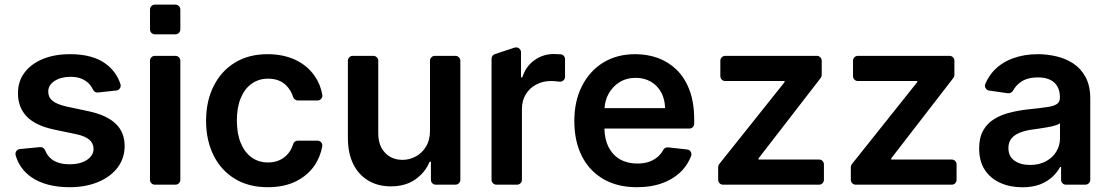

<svg xmlns="http://www.w3.org/2000/svg" viewBox="-20 -782 4700 813"><path d="M113.6 -31.2Q62.5 -66.8 46.2 -124.6Q45.5 -126.4 45.5 -130.3Q45.5 -138.1 50.8 -144.2Q56.1 -150.2 64.3 -150.9L149.5 -159.1Q156.2 -159.8 162.3 -156.1Q168.3 -152.3 170.8 -146Q181.1 -119.7 202.4 -105.1Q230.5 -86.3 274.5 -86.3Q320 -86.3 348.4 -105.1Q376.1 -123.9 376.1 -151.6Q376.1 -174.7 358.3 -190.3Q340.2 -206 302.6 -213.8L209.5 -233.3Q130.7 -250 93.4 -288.4Q56.1 -327.4 56.1 -387.1Q56.1 -438.2 83.8 -474.4Q111.2 -511.4 161.6 -532.3Q211.3 -552.6 276.6 -552.6Q372.9 -552.6 427.9 -511.7Q473 -478.3 490.1 -425.8Q491.1 -422.6 491.1 -419.7Q491.1 -411.9 485.8 -405.7Q480.5 -399.5 472.7 -398.8L394.9 -390.3Q388.1 -389.6 382.5 -392.9Q376.8 -396.3 373.9 -402.3Q369 -412.6 361.9 -421.9Q349.4 -437.5 328.8 -447.1Q308.6 -456.7 278.4 -456.7Q238.3 -456.7 211.3 -439.3Q184.3 -421.9 184.3 -394.2Q184.3 -370 202.1 -355.5Q219.5 -340.6 261.4 -331L354.4 -311.1Q431.8 -294.7 469.8 -258.2Q507.8 -221.9 507.8 -163.4Q507.8 -112.6 478 -72.4Q447.8 -33 395.6 -11.4Q343 10.7 274.9 10.7Q175.4 10.7 113.6 -31.2Z M615.1 -20.6V-524.5Q615.1 -533.4 621.1 -539.4Q627.1 -545.5 636 -545.5H723Q731.5 -545.5 737.6 -539.4Q743.6 -533.4 743.6 -524.5V-20.6Q743.6 -12.1 737.6 -6Q731.5 0 723 0H636Q627.1 0 621.1 -6Q615.1 -12.1 615.1 -20.6ZM615.1 -741.5Q615.1 -750 621.1 -756.2Q627.1 -762.4 636 -762.4H723Q731.5 -762.4 737.6 -756.2Q743.6 -750 743.6 -741.5V-657.7Q743.6 -649.1 737.6 -642.9Q731.5 -636.7 723 -636.7H636Q627.1 -636.7 621.1 -642.9Q615.1 -649.1 615.1 -657.7Z M974.1 -25.2Q915.8 -60.7 884.2 -124.3Q852.6 -188.2 852.6 -270.6Q852.6 -354 884.6 -417.3Q916.5 -481.5 975.1 -517Q1033 -552.6 1113.3 -552.6Q1179 -552.6 1231.2 -528.4Q1283 -503.6 1312.9 -459.5Q1337 -425.1 1344.8 -380.7Q1345.2 -379.6 1345.2 -377.1Q1345.2 -369 1339.1 -362.7Q1333.1 -356.5 1324.2 -356.5H1241.1Q1234.4 -356.5 1228.9 -360.6Q1223.4 -364.7 1221.2 -371.1Q1212.4 -400.6 1189.6 -422.6Q1161.2 -448.9 1115.1 -448.9Q1075.6 -448.9 1045.8 -427.6Q1016.3 -407 999.6 -367.2Q983 -327.4 983 -272.7Q983 -216.3 999.3 -176.8Q1015.6 -137.1 1045.5 -115.4Q1074.9 -94.1 1115.1 -94.1Q1143.8 -94.1 1166.2 -105.1Q1188.6 -115.8 1203.8 -136.4Q1215.6 -152.7 1221.2 -171.5Q1223 -178.3 1228.5 -182.4Q1234 -186.4 1241.1 -186.4H1324.2Q1332.7 -186.4 1338.8 -180.4Q1344.8 -174.4 1344.8 -165.8Q1344.8 -163.4 1344.5 -161.9Q1336.6 -119 1313.6 -83.8Q1284.8 -40.1 1233.3 -14.2Q1183.2 10.7 1114 10.7Q1032.3 10.7 974.1 -25.2Z M1540.1 -17Q1498.9 -41.2 1476.2 -86.6Q1453.1 -132.5 1453.1 -198.2V-524.9Q1453.1 -533.4 1459.2 -539.4Q1465.2 -545.5 1473.7 -545.5H1560.7Q1569.2 -545.5 1575.5 -539.4Q1581.7 -533.4 1581.7 -524.9V-218Q1581.7 -165.5 1610.1 -135.7Q1638.5 -105.1 1684.7 -105.1Q1713.1 -105.1 1739.7 -119Q1766.3 -132.8 1783.4 -160.5Q1800.8 -188.2 1800.8 -229.4V-524.9Q1800.8 -533.4 1806.8 -539.4Q1812.9 -545.5 1821.4 -545.5H1908.4Q1916.9 -545.5 1923.1 -539.4Q1929.3 -533.4 1929.3 -524.9V-20.6Q1929.3 -12.1 1923.1 -6Q1916.9 0 1908.4 0H1825.3Q1816.8 0 1810.7 -6Q1804.7 -12.1 1804.7 -20.6V-96.9H1799Q1780.5 -51.5 1738.3 -22Q1696.4 7.1 1634.9 7.1Q1580.6 7.1 1540.1 -17Z M2061.4 -20.6V-533.4Q2061.4 -540.1 2065.3 -545.5Q2069.2 -550.8 2075.6 -552.9L2158.7 -580.3Q2161.9 -581.3 2165.5 -581.3Q2174 -581.3 2180 -575.3Q2186.1 -569.2 2186.1 -560.7V-454.5H2191.8Q2206.7 -501.8 2243.3 -527.3Q2279.1 -553.3 2326.3 -553.3Q2337.4 -553.3 2350.5 -552.2H2353.3Q2361.5 -551.8 2367 -545.8Q2372.5 -539.8 2372.5 -531.6V-457Q2372.5 -447.4 2365.4 -441.2Q2358.3 -435 2348.7 -436.4H2346.9Q2330.6 -438.9 2312.9 -438.9Q2277.3 -438.9 2250 -423.7Q2221.9 -408.7 2206 -382.1Q2190 -355.5 2190 -320.7V-20.6Q2190 -12.1 2183.9 -6Q2177.9 0 2169.4 0H2082.4Q2073.5 0 2067.5 -6Q2061.4 -12.1 2061.4 -20.6Z M2535.5 -23.4Q2475.9 -58.2 2443.9 -120.7Q2411.9 -184.3 2411.9 -269.5Q2411.9 -354 2444.2 -417.3Q2476.6 -481.5 2534.1 -517Q2592 -552.6 2670.1 -552.6Q2720.5 -552.6 2765.6 -536.6Q2810.7 -519.9 2845.2 -486.5Q2879.6 -453.1 2899.5 -400.6Q2919.4 -348.4 2919.4 -277V-258.2Q2919.4 -249.6 2913.4 -243.6Q2907.3 -237.6 2898.8 -237.6H2539.4Q2540.1 -191.8 2556.8 -159.4Q2574.6 -125 2605.5 -107.2Q2637.1 -89.5 2678.6 -89.5Q2707 -89.5 2729.4 -97.3Q2752.5 -105.8 2768.8 -121.1Q2781.2 -133.2 2788.4 -147Q2791.2 -152.7 2797.1 -155.7Q2802.9 -158.7 2809.3 -158L2889.2 -149.1Q2897.4 -148.4 2902.5 -142.4Q2907.7 -136.4 2907.7 -128.6Q2907.7 -124.3 2906.2 -121.1Q2894.2 -89.5 2871.1 -63.2Q2839.1 -28.1 2789.8 -8.5Q2740.4 10.7 2676.8 10.7Q2594.8 10.7 2535.5 -23.4ZM2796.2 -324.2Q2795.5 -361.2 2780.2 -389.9Q2764.9 -419 2736.9 -435.7Q2708.5 -452.4 2671.9 -452.4Q2632.8 -452.4 2602.6 -433.6Q2573.2 -414.8 2556.5 -383.9Q2541.9 -356.9 2539.8 -324.2Z M3021 -20.6V-74.6Q3021 -81.7 3025.6 -87.4L3302.2 -434.3V-438.9H3051.1Q3042.3 -438.9 3036.2 -445Q3030.2 -451 3030.2 -459.5V-524.9Q3030.2 -533.4 3036.2 -539.4Q3042.3 -545.5 3051.1 -545.5H3438.9Q3447.4 -545.5 3453.5 -539.4Q3459.5 -533.4 3459.5 -524.9V-464.8Q3459.5 -457.4 3455.3 -452.1L3191.8 -111.2V-106.5H3448.2Q3456.7 -106.5 3462.7 -100.5Q3468.8 -94.5 3468.8 -85.9V-20.6Q3468.8 -12.1 3462.7 -6Q3456.7 0 3448.2 0H3041.9Q3033 0 3027 -6Q3021 -12.1 3021 -20.6Z M3582.7 -20.6V-74.6Q3582.7 -81.7 3587.4 -87.4L3864 -434.3V-438.9H3612.9Q3604 -438.9 3598 -445Q3592 -451 3592 -459.5V-524.9Q3592 -533.4 3598 -539.4Q3604 -545.5 3612.9 -545.5H4000.7Q4009.2 -545.5 4015.3 -539.4Q4021.3 -533.4 4021.3 -524.9V-464.8Q4021.3 -457.4 4017 -452.1L3753.6 -111.2V-106.5H4009.9Q4018.5 -106.5 4024.5 -100.5Q4030.5 -94.5 4030.5 -85.9V-20.6Q4030.5 -12.1 4024.5 -6Q4018.5 0 4009.9 0H3603.7Q3594.8 0 3588.8 -6Q3582.7 -12.1 3582.7 -20.6Z M4215.2 -7.8Q4173.7 -26.6 4149.9 -62.9Q4126.1 -99.4 4126.1 -153.1Q4126.1 -199.2 4143.1 -229.4Q4160.2 -259.9 4189.6 -277.7Q4219.5 -296.2 4256 -305Q4293.3 -314.6 4333.1 -318.9Q4376.8 -323.2 4410.9 -328.1Q4440.3 -331.7 4454.2 -340.9Q4468 -349.4 4468 -367.9V-370Q4468 -410.2 4444.2 -432.2Q4420.1 -454.2 4375.7 -454.2Q4328.1 -454.2 4300.8 -433.6Q4280.5 -418.7 4269.5 -398.1Q4266.3 -392.4 4260.5 -389.4Q4254.6 -386.4 4248.2 -387.1L4168.7 -398.4Q4160.9 -399.5 4155.7 -405.5Q4150.6 -411.6 4150.6 -419Q4150.6 -422.6 4152.3 -427.2Q4167.3 -461.6 4190.7 -485.4Q4224.1 -519.2 4270.6 -535.5Q4317.5 -552.6 4375 -552.6Q4413.4 -552.6 4453.5 -543.3Q4491.5 -534.4 4524.9 -513.1Q4557.2 -491.5 4576.7 -455.6Q4596.6 -419 4596.6 -365.1V-20.6Q4596.6 -12.1 4590.4 -6Q4584.2 0 4575.6 0H4493.6Q4485.1 0 4479 -6Q4473 -12.1 4473 -20.6V-74.9H4468.8Q4457.4 -52.6 4435.7 -32.7Q4414.1 -12.8 4382.8 -0.7Q4350.9 11 4308.6 11Q4257.1 11 4215.2 -7.8ZM4275.9 -101.6Q4301.5 -83.5 4342 -83.5Q4380 -83.5 4409.1 -99.1Q4437.5 -114.7 4452.8 -139.9Q4468.4 -165.8 4468.4 -195.7V-259.9Q4461.6 -254.6 4447.8 -250.7Q4433.6 -246.4 4415.8 -243.3L4380.7 -237.6L4350.5 -233.3Q4321.4 -229.4 4299 -220.5Q4275.6 -211.3 4263.1 -195.7Q4250 -180.4 4250 -155.2Q4250 -119.7 4275.9 -101.6Z"/></svg>

Font: DeltaSans SemiBold
Style: Regular
Weight: 600
Designer: Rasmus Andersson
Foundry: rsms
Version: Version 3.012